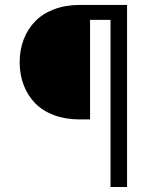

<svg xmlns="http://www.w3.org/2000/svg" viewBox="-20 -747 624 767"><path d="M421.5 0V-667.6H339.8V-269.9H298.7Q241.8 -269.9 196 -286.9Q150.2 -304 120.4 -334.7Q90.6 -365.4 74.6 -407.1Q58.6 -448.9 58.6 -498.6Q58.6 -547.9 74.6 -589.5Q90.6 -631 120.4 -661.8Q150.2 -692.5 196 -709.9Q241.8 -727.3 298.7 -727.3H487.6V0Z"/></svg>

Font: Inter Light BETA
Style: Regular
Weight: 300
Designer: Rasmus Andersson
Foundry: rsms
Version: Version 3.011;git-f93a4a705